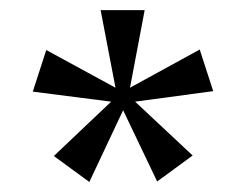

<svg xmlns="http://www.w3.org/2000/svg" viewBox="-20 -737 491 383"><path d="M378.4 -638.2 405.3 -555.2 249.5 -534.2 364.3 -426.8 293.5 -375 225.6 -517.1 158.2 -374 87.4 -425.8 201.7 -534.2 45.4 -554.2 72.3 -637.2 210.4 -562 180.7 -716.8H268.6L239.3 -562Z"/></svg>

Font: Federo
Style: Regular
Weight: 400
Designer: Olexa M. Volochay | Cyreal.org
Foundry: Olexa M. Volochay | Cyreal.org
Version: Version 1.000